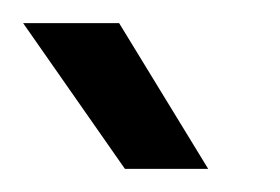

<svg xmlns="http://www.w3.org/2000/svg" viewBox="-62 -720 242 166"><path d="M46 -574 -42 -700H41L118 -574Z"/></svg>

Font: Figtree Light Light
Style: Italic
Weight: 300
Italic angle: -9.5°
Version: Version 2.000